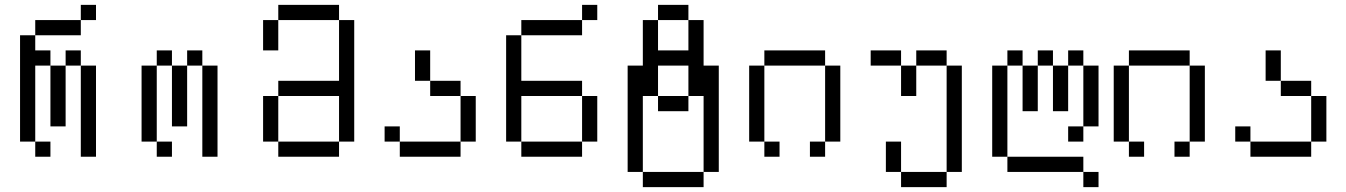

<svg xmlns="http://www.w3.org/2000/svg" viewBox="-20 -645 5540 790"><path d="M187.5 0V-62.5H125V0ZM375 -562.5V-625H312.5V-562.5H125V-500H62.5V-62.5H125V-375H187.5Q187.5 -375 187.5 -125H250Q250 -125 250 -375H187.5V-437.5H125V-500H312.5V-562.5ZM312.5 -375Q312.5 -375 312.5 0H375Q375 0 375 -375ZM250 -375H312.5V-437.5H250Z M687.5 0V-62.5H625V0ZM625 -62.5V-375H562.5V-62.5ZM812.5 -375Q812.5 -375 812.5 0H875Q875 0 875 -375ZM687.5 -375Q687.5 -375 687.5 -125H750Q750 -125 750 -375ZM625 -375H687.5V-437.5H625ZM750 -375H812.5V-437.5H750Z M1125 -62.5V0H1375V-62.5ZM1125 -62.5V-250H1062.5V-62.5ZM1375 -62.5H1437.5Q1437.5 -62.5 1437.5 -562.5H1375Q1375 -562.5 1375 -312.5H1125V-250H1375ZM1062.5 -562.5Q1062.5 -562.5 1062.5 -437.5H1125Q1125 -437.5 1125 -562.5ZM1125 -562.5H1375V-625H1125Z M1625 -62.5V0H1875V-62.5ZM1625 -62.5V-125H1562.5V-62.5ZM1875 -62.5H1937.5V-250H1875ZM1875 -250V-312.5H1750V-250ZM1750 -312.5Q1750 -312.5 1750 -437.5H1687.5Q1687.5 -437.5 1687.5 -312.5Z M2437.5 -562.5V-625H2375V-562.5H2125V-500H2062.5V-62.5H2125V0H2375V-62.5H2125V-250H2375V-62.5H2437.5V-250H2375V-312.5H2125V-500H2375V-562.5Z M2625 62.5V125H2875V62.5ZM2625 62.5V-250H2687.5V-187.5H2812.5V-250H2687.5Q2687.5 -250 2687.5 -375H2812.5Q2812.5 -375 2812.5 -250H2875V62.5H2937.5V-375H2875V-562.5H2812.5Q2812.5 -562.5 2812.5 -437.5H2687.5Q2687.5 -437.5 2687.5 -562.5H2625V-375H2562.5V62.5ZM2687.5 -562.5H2812.5V-625H2687.5Z M3187.5 0V-62.5H3125V0ZM3125 -62.5V-375H3062.5V-62.5ZM3375 -62.5H3312.5V0H3375ZM3375 -62.5H3437.5V-375H3375ZM3125 -375H3375V-437.5H3125Z M3687.5 62.5V125H3875V62.5ZM3687.5 62.5Q3687.5 62.5 3687.5 -62.5H3625Q3625 -62.5 3625 62.5ZM3875 62.5H3937.5V-375H3875ZM3687.5 -375Q3687.5 -375 3687.5 -250H3750Q3750 -250 3750 -375ZM3687.5 -375V-437.5H3562.5V-375ZM3750 -375H3875V-437.5H3750Z M4500 125V62.5H4437.5V125ZM4437.5 62.5V0H4125V62.5ZM4125 0Q4125 0 4125 -375H4062.5Q4062.5 -375 4062.5 0ZM4437.5 -125H4375V-62.5H4437.5ZM4437.5 -125H4500Q4500 -125 4500 -375H4437.5Q4437.5 -375 4437.5 -125ZM4187.5 -375V-187.5H4250V-375ZM4312.5 -375V-187.5H4375V-375ZM4125 -375H4187.5V-437.5H4125ZM4250 -375H4312.5V-437.5H4250ZM4375 -375H4437.5V-437.5H4375Z M4687.5 0V-62.5H4625V0ZM4625 -62.5V-375H4562.5V-62.5ZM4875 -62.5H4812.5V0H4875ZM4875 -62.5H4937.5V-375H4875ZM4625 -375H4875V-437.5H4625Z M5125 -62.5V0H5375V-62.5ZM5125 -62.5V-125H5062.5V-62.5ZM5375 -62.5H5437.5V-250H5375ZM5375 -250V-312.5H5250V-250ZM5250 -312.5Q5250 -312.5 5250 -437.5H5187.5Q5187.5 -437.5 5187.5 -312.5Z"/></svg>

Font: BFUnifontExMono
Style: Regular
Weight: 500
Version: Version 15.0.06